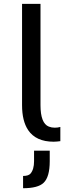

<svg xmlns="http://www.w3.org/2000/svg" viewBox="-20 -747 373 1016"><path d="M96.7 -726.6H194.3V-190.9Q194.3 -94.2 238.3 -77.1Q252.9 -71.3 269.5 -71.3Q286.1 -71.3 299.3 -75.2V0L281.2 2Q272.5 2.9 264.2 2.9Q170.4 2.9 128.9 -58.6Q96.7 -106.9 96.7 -190.4ZM243.2 50.3V106Q243.2 189.5 210.9 220.2Q181.2 249 102.1 249V184.1Q130.9 184.1 141.6 171.4Q160.2 149.4 160.2 106V50.3Z"/></svg>

Font: Inder
Style: Regular
Weight: 400
Designer: Irina Smirnova
Foundry: Irina Smirnova
Version: Version 1.001